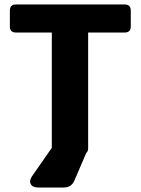

<svg xmlns="http://www.w3.org/2000/svg" viewBox="-20 -687 627 856"><path d="M238 0Q211 0 211 -27V-542H51Q24 -542 24 -569V-640Q24 -667 51 -667H536Q563 -667 563 -640V-569Q563 -542 536 -542H373V-27Q373 0 346 0ZM151 149Q125 149 117 133.5Q109 118 124 97L211 -28Q230 -55 264 -55H329Q353 -55 363 -41.5Q373 -28 364 -4L313 115Q300 149 264 149Z"/></svg>

Font: Pitagon Sans
Style: Bold
Weight: 700
Designer: Travis Tran
Foundry: Pitagon
Version: Version 1.001; ttfautohint (v1.8.4.7-5d5b);gftools[0.9.26]